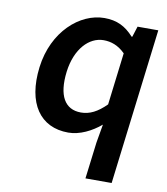

<svg xmlns="http://www.w3.org/2000/svg" viewBox="-79 -570 720 830"><g transform="rotate(10 280.5 -154.5)"><path d="M73 -245C53 -83 121 12 244 12C294 12 346 -14 386 -48L372 33L352 194H467L551 -491H460L445 -444H442C406 -484 368 -503 313 -503C206 -503 93 -405 73 -245ZM192 -246C205 -349 263 -408 326 -408C359 -408 391 -397 421 -367L393 -138C355 -100 321 -83 283 -83C212 -83 179 -140 192 -246Z"/></g></svg>

Font: Falling Sky
Style: Obl
Weight: 400
Designer: Paul D. Hunt
Foundry: Adobe Systems Incorporated
Version: Version 1.02